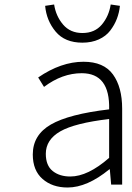

<svg xmlns="http://www.w3.org/2000/svg" viewBox="-20 -822 587 855"><path d="M281 13Q213 13 169.5 -25Q126 -63 126 -134Q126 -221 206.5 -267.5Q287 -314 466 -335Q470 -496 344 -496Q257 -496 176 -435L150 -477Q252 -547 352 -547Q442 -547 483 -490.5Q524 -434 524 -338V0H475L469 -68H467Q368 13 281 13ZM293 -36Q371 -36 466 -119V-292Q313 -274 248.5 -237Q184 -200 184 -137Q184 -85 214.5 -60.5Q245 -36 293 -36ZM347 -632Q269 -632 228 -681Q187 -730 181 -796L221 -802Q229 -750 261 -712.5Q293 -675 347 -675Q402 -675 433.5 -712.5Q465 -750 473 -802L514 -796Q511 -766 500.5 -738.5Q490 -711 471 -686Q452 -661 420 -646.5Q388 -632 347 -632Z"/></svg>

Font: NotoSansHansLight
Style: Regular
Weight: 300
Designer: Ryoko NISHIZUKA  (kana & ideographs); Paul D. Hunt (Latin, Greek & Cyrillic); Wenlong ZHANG  (bopomofo); Sandoll Communi
Foundry: Adobe Systems Incorporated
Version: Version 1.00;December 8, 2021;FontCreator 13.0.0.2675 64-bit